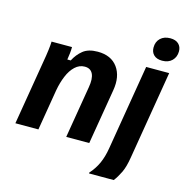

<svg xmlns="http://www.w3.org/2000/svg" viewBox="-122 -807 1054 1088"><g transform="rotate(15 405.0 -262.5)"><path d="M20 0 83.3 -380Q90 -417.5 94.2 -451.2Q98.3 -485 98.3 -500H218.3Q218.3 -482.5 216.2 -463.8Q214.2 -445 210.8 -425H230.8Q250 -462.5 280.8 -487.5Q311.7 -512.5 366.7 -512.5Q445.8 -512.5 483.8 -460Q521.7 -407.5 507.5 -324.2L453.3 0H318.3L369.2 -305Q378.3 -356.7 365 -384.2Q351.7 -411.7 317.5 -411.7Q285.8 -411.7 260.8 -388.3Q235.8 -365 219.6 -325.8Q203.3 -286.7 195 -240L155 0ZM496.7 166.7V161.7Q526.7 128.3 544.2 89.6Q561.7 50.8 570 0L653.3 -500H788.3L702.5 15.8Q693.3 74.2 677.1 107.9Q660.8 141.7 641.7 166.7ZM730.8 -557.5Q699.2 -557.5 682.1 -573.8Q665 -590 665 -617.5Q665 -651.7 686.7 -672.1Q708.3 -692.5 744.2 -692.5Q775.8 -692.5 792.9 -676.2Q810 -660 810 -633.3Q810 -600 788.8 -578.8Q767.5 -557.5 730.8 -557.5Z"/></g></svg>

Font: Familjen Grotesk GF
Style: Bold Italic
Weight: 700
Designer: Anders Wikstroem, Jonas Baeckman, Matilda Gysing, Kristian Moeller
Foundry: Familjen STHML AB
Version: Version 2.000; Beta; Release 4; Build 6